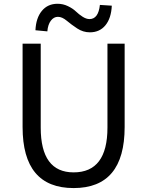

<svg xmlns="http://www.w3.org/2000/svg" viewBox="-20 -959 761 992"><path d="M96.7 -302.7V-733.4H190.4V-299.8Q190.4 -68.4 360.4 -68.4Q535.2 -68.4 535.2 -299.8V-733.4H624V-302.7Q624 12.7 360.4 12.7Q96.7 12.7 96.7 -302.7ZM444.3 -792Q409.2 -792 378.9 -812Q348.6 -832 324.7 -852.1Q300.8 -872.1 279.3 -872.1Q257.8 -872.1 242.7 -852.1Q227.5 -832 224.6 -796.9L163.1 -802.7Q166 -866.2 196.3 -902.8Q226.6 -939.5 277.3 -939.5Q305.7 -939.5 331.1 -927.2Q356.4 -915 372.1 -899.9Q387.7 -884.8 406.7 -872.6Q425.8 -860.4 442.4 -860.4Q488.3 -860.4 496.1 -933.6L557.6 -929.7Q554.7 -865.2 524.9 -828.6Q495.1 -792 444.3 -792Z"/></svg>

Font: Gen Shin Gothic Regular
Style: Regular
Weight: 400
Designer: [Source Han Sans]
Ryoko NISHIZUKA  (kana & ideographs); Paul D. Hunt (Latin, Greek & Cyrillic); Wenlong ZHANG  (bopomofo
Version: Version 1.002.20150607